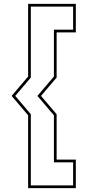

<svg xmlns="http://www.w3.org/2000/svg" viewBox="-20 -770 451 990"><path d="M139 -181V186H357V67H258V-175.5L173 -275.5L258 -375.5V-617H357V-736H139V-370L58.5 -275.5ZM272 -181V53H371V200H125V-175.5L40 -275.5L125 -375.5V-750H371V-603H272V-370L191.5 -275.5Z"/></svg>

Font: Tourney Thin
Style: Regular
Weight: 100
Designer: Tyler Finck
Foundry: Etcetera Type Co
Version: Version 1.015